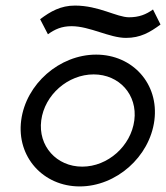

<svg xmlns="http://www.w3.org/2000/svg" viewBox="-20 -658 596 689"><path d="M443 -596C399 -596 335 -638 249 -638C198 -638 161 -617 124 -589L152 -535C177 -553 201 -564 237 -564C302 -564 373 -522 432 -522C484 -522 518 -542 556 -570L529 -624C504 -606 479 -596 443 -596ZM128 -226C140 -318 224 -391 316 -391C408 -391 474 -318 462 -226C450 -134 367 -60 275 -60C183 -60 116 -134 128 -226ZM56 -226C39 -95 135 11 266 11C397 11 517 -95 534 -226C551 -357 456 -462 325 -462C194 -462 73 -357 56 -226Z"/></svg>

Font: Charger
Style: It
Weight: 400
Designer: Jasper
Foundry: Cannot Into Space Fonts
Version: Version 0.98